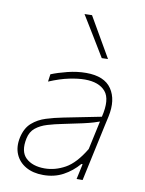

<svg xmlns="http://www.w3.org/2000/svg" viewBox="-88 -841 691 912"><g transform="rotate(10 258.0 -385.0)"><path d="M184 9Q134.5 9 99.8 -11Q65 -31 50 -66.5Q35 -102 45 -148Q55.5 -194.5 83.8 -219.2Q112 -244 150.5 -256Q189 -268 230 -276L411 -312Q432 -398.5 400.8 -435.2Q369.5 -472 301 -472Q269.5 -472 226.5 -463.2Q183.5 -454.5 130 -432L135 -468Q166.5 -481 212.2 -492.5Q258 -504 302 -504Q390 -504 424.8 -452.5Q459.5 -401 442 -319Q437.5 -298 431.5 -271.5Q425.5 -245 418.5 -211L402.5 -137Q396 -107 388.8 -73.5Q381.5 -40 373 0H344L360 -74H354Q322 -36.5 279.8 -13.8Q237.5 9 184 9ZM185 -23Q235.5 -23 283.8 -49.8Q332 -76.5 376 -150L406 -288Q395.5 -284 378.5 -278.8Q361.5 -273.5 327.8 -265.8Q294 -258 234 -246Q196 -238.5 162.5 -228.5Q129 -218.5 106 -200Q83 -181.5 76 -148Q62.5 -83.5 94.5 -53.2Q126.5 -23 185 -23ZM362 -586Q333 -634 303.8 -682Q274.5 -730 245 -778L281 -779Q336.5 -684 392 -587Z"/></g></svg>

Font: Commissioner Thin
Style: Italic
Weight: 100
Italic angle: -12°
Designer: Kostas Bartsokas
Foundry: Kostas Bartsokas
Version: Version 1.000; ttfautohint (v1.8.3)